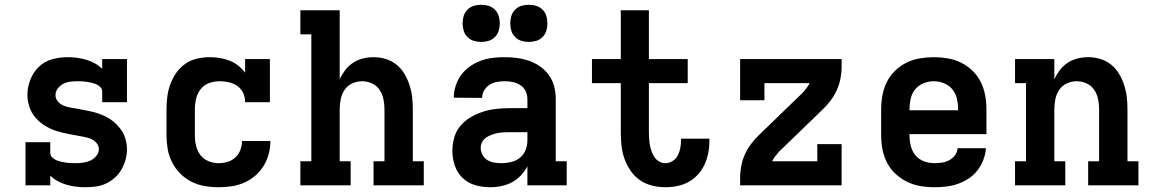

<svg xmlns="http://www.w3.org/2000/svg" viewBox="-20 -778 4840 806"><path d="M338 8Q318 8 298 5.5Q278 3 259 -2.5Q240 -8 222.5 -17.5Q205 -27 191 -41V0H87V-181H191V-136Q191 -126 198.5 -118Q206 -110 215.5 -106Q225 -102 235 -99.5Q245 -97 255.5 -95.5Q266 -94 276 -93.5Q286 -93 296 -93Q312 -93 328 -95Q344 -97 358.5 -103.5Q373 -110 384 -123Q395 -136 395 -152Q395 -167 384.5 -178.5Q374 -190 360.5 -195.5Q347 -201 332.5 -203.5Q318 -206 303 -209Q288 -212 273.5 -214.5Q259 -217 244.5 -220.5Q230 -224 216 -228.5Q202 -233 188.5 -239.5Q175 -246 163 -254Q151 -262 140 -272.5Q129 -283 120.5 -295Q112 -307 106.5 -321Q101 -335 98 -349.5Q95 -364 95 -379Q95 -411 107 -442.5Q119 -474 142.5 -497Q166 -520 198 -529Q230 -538 263 -538Q283 -538 302.5 -535.5Q322 -533 341 -527.5Q360 -522 377.5 -512.5Q395 -503 409 -489V-530H513V-349H409V-394Q409 -404 401.5 -412Q394 -420 384.5 -424Q375 -428 365 -430.5Q355 -433 345 -434.5Q335 -436 324.5 -436.5Q314 -437 304 -437Q289 -437 274 -435Q259 -433 245.5 -426Q232 -419 222.5 -406.5Q213 -394 213 -379Q213 -364 223 -352Q233 -340 247 -334.5Q261 -329 275.5 -326.5Q290 -324 304.5 -321.5Q319 -319 333.5 -316Q348 -313 362.5 -310Q377 -307 391.5 -302Q406 -297 419 -291Q432 -285 444.5 -276.5Q457 -268 467.5 -257.5Q478 -247 487 -235Q496 -223 501.5 -209.5Q507 -196 510 -181.5Q513 -167 513 -152Q513 -129 507 -107.5Q501 -86 490 -66.5Q479 -47 462 -32Q445 -17 425 -7.5Q405 2 382.5 5Q360 8 338 8Z M898 8Q868 8 839 3Q810 -2 784 -15Q758 -28 737 -49Q716 -70 702.5 -96.5Q689 -123 684 -152Q679 -181 679 -210V-320Q679 -347 682.5 -373.5Q686 -400 695.5 -425.5Q705 -451 720.5 -473Q736 -495 758.5 -510.5Q781 -526 807.5 -532Q834 -538 861 -538Q882 -538 903 -534.5Q924 -531 943.5 -523.5Q963 -516 979.5 -503Q996 -490 1009 -473V-530H1113V-349H1009Q1009 -369 1001 -387Q993 -405 977 -416.5Q961 -428 941.5 -432.5Q922 -437 903 -437Q880 -437 858.5 -429.5Q837 -422 823 -404.5Q809 -387 803.5 -364.5Q798 -342 798 -320V-210Q798 -188 803 -166.5Q808 -145 821 -127.5Q834 -110 855 -101.5Q876 -93 898 -93Q917 -93 935.5 -98.5Q954 -104 968 -117Q982 -130 989 -148.5Q996 -167 996 -186Q996 -186 996 -186Q996 -186 996 -186H1115Q1115 -186 1115 -186Q1115 -186 1115 -186Q1115 -158 1108 -131.5Q1101 -105 1086.5 -81.5Q1072 -58 1051 -40Q1030 -22 1004.5 -11Q979 0 952 4Q925 8 898 8Z M1241 0V-101H1287V-634H1241V-735H1406V-445Q1415 -465 1429 -483.5Q1443 -502 1462 -514.5Q1481 -527 1503.5 -532.5Q1526 -538 1548 -538Q1574 -538 1599 -530.5Q1624 -523 1644 -507Q1664 -491 1677.5 -468.5Q1691 -446 1699 -421.5Q1707 -397 1710 -371.5Q1713 -346 1713 -320V-101H1759V0H1548V-101H1594V-320Q1594 -341 1589.5 -362.5Q1585 -384 1573 -401.5Q1561 -419 1541 -428Q1521 -437 1500 -437Q1479 -437 1459 -428Q1439 -419 1427 -401.5Q1415 -384 1410.5 -362.5Q1406 -341 1406 -320V-101H1452V0Z M2038 8Q2006 8 1975.5 -0.5Q1945 -9 1922 -31Q1899 -53 1889 -83.5Q1879 -114 1879 -145Q1879 -173 1887 -201Q1895 -229 1913.5 -250.5Q1932 -272 1957 -286.5Q1982 -301 2009 -309.5Q2036 -318 2064.5 -321Q2093 -324 2121 -324H2194V-362Q2194 -380 2186.5 -395.5Q2179 -411 2164.5 -420.5Q2150 -430 2133 -433.5Q2116 -437 2098 -437Q2082 -437 2065.5 -434Q2049 -431 2035 -422Q2021 -413 2012.5 -398.5Q2004 -384 2004 -367Q2004 -367 2004 -367Q2004 -367 2004 -367L1885 -368Q1885 -368 1885 -368Q1885 -368 1885 -368Q1885 -393 1893 -418Q1901 -443 1916 -463.5Q1931 -484 1952.5 -499Q1974 -514 1998 -523Q2022 -532 2047.5 -535Q2073 -538 2098 -538Q2125 -538 2151 -534.5Q2177 -531 2201.5 -522.5Q2226 -514 2248 -498.5Q2270 -483 2285 -461.5Q2300 -440 2306.5 -414.5Q2313 -389 2313 -362V-101H2359V0H2194V-80Q2183 -59 2166.5 -41.5Q2150 -24 2129.5 -13Q2109 -2 2085.5 3Q2062 8 2038 8ZM2085 -93Q2106 -93 2126.5 -98Q2147 -103 2163 -116Q2179 -129 2186.5 -148.5Q2194 -168 2194 -189V-223H2121Q2108 -223 2095 -222.5Q2082 -222 2069.5 -219.5Q2057 -217 2044.5 -212.5Q2032 -208 2021.5 -201Q2011 -194 2004.5 -182.5Q1998 -171 1998 -158Q1998 -142 2005.5 -128Q2013 -114 2026 -106Q2039 -98 2054.5 -95.5Q2070 -93 2085 -93ZM2200 -602Q2184 -602 2169 -606.5Q2154 -611 2142.5 -622.5Q2131 -634 2126.5 -649Q2122 -664 2122 -680Q2122 -696 2126.5 -711Q2131 -726 2142.5 -737.5Q2154 -749 2169 -753.5Q2184 -758 2200 -758Q2216 -758 2231 -753.5Q2246 -749 2257.5 -737.5Q2269 -726 2273.5 -711Q2278 -696 2278 -680Q2278 -664 2273.5 -649Q2269 -634 2257.5 -622.5Q2246 -611 2231 -606.5Q2216 -602 2200 -602ZM2000 -602Q1984 -602 1969 -606.5Q1954 -611 1942.5 -622.5Q1931 -634 1926.5 -649Q1922 -664 1922 -680Q1922 -696 1926.5 -711Q1931 -726 1942.5 -737.5Q1954 -749 1969 -753.5Q1984 -758 2000 -758Q2016 -758 2031 -753.5Q2046 -749 2057.5 -737.5Q2069 -726 2073.5 -711Q2078 -696 2078 -680Q2078 -664 2073.5 -649Q2069 -634 2057.5 -622.5Q2046 -611 2031 -606.5Q2016 -602 2000 -602Z M2773 8Q2745 8 2717 1Q2689 -6 2666 -22Q2643 -38 2627 -61.5Q2611 -85 2601.5 -111.5Q2592 -138 2589 -166Q2586 -194 2586 -222V-429H2465V-530H2586V-735H2704V-530H2867V-429H2704V-222Q2704 -209 2705 -195Q2706 -181 2708.5 -168Q2711 -155 2715.5 -142Q2720 -129 2727.5 -118Q2735 -107 2747 -100Q2759 -93 2773 -93Q2789 -93 2803.5 -102Q2818 -111 2825.5 -126Q2833 -141 2836 -157.5Q2839 -174 2839 -190Q2839 -192 2839 -193Q2839 -194 2839 -196H2958Q2958 -193 2958 -190.5Q2958 -188 2958 -185Q2958 -160 2953 -135Q2948 -110 2937.5 -87Q2927 -64 2909.5 -45Q2892 -26 2870 -14Q2848 -2 2823 3Q2798 8 2773 8Z M3087 0V-33Q3087 -58 3092 -83Q3097 -108 3107.5 -131Q3118 -154 3133.5 -174.5Q3149 -195 3167 -212L3351 -390Q3359 -399 3366 -408.5Q3373 -418 3379 -429H3189V-357H3087V-530H3513V-497Q3513 -472 3508 -447Q3503 -422 3492.5 -399Q3482 -376 3466.5 -355.5Q3451 -335 3433 -318L3249 -140Q3241 -131 3234 -121.5Q3227 -112 3221 -101H3411V-173H3513V0Z M3903 8Q3873 8 3843.5 3Q3814 -2 3787.5 -15Q3761 -28 3739 -48.5Q3717 -69 3703.5 -95.5Q3690 -122 3684.5 -151Q3679 -180 3679 -210V-320Q3679 -349 3684.5 -378.5Q3690 -408 3703 -434Q3716 -460 3737.5 -481Q3759 -502 3785.5 -515Q3812 -528 3841.5 -533Q3871 -538 3900 -538Q3929 -538 3958.5 -533Q3988 -528 4014.5 -515Q4041 -502 4062.5 -481Q4084 -460 4097 -434Q4110 -408 4115.5 -378.5Q4121 -349 4121 -320V-215H3798V-210Q3798 -188 3803.5 -165.5Q3809 -143 3823 -126Q3837 -109 3858.5 -101Q3880 -93 3903 -93Q3919 -93 3935 -95.5Q3951 -98 3965 -105.5Q3979 -113 3989 -126.5Q3999 -140 4000 -156H4119Q4117 -131 4108 -107Q4099 -83 4083.5 -63Q4068 -43 4047 -29Q4026 -15 4002 -6.5Q3978 2 3953 5Q3928 8 3903 8ZM3798 -315H4002V-320Q4002 -342 3997 -364Q3992 -386 3978 -403Q3964 -420 3943 -428.5Q3922 -437 3900 -437Q3878 -437 3857 -428.5Q3836 -420 3822 -403Q3808 -386 3803 -364Q3798 -342 3798 -320Z M4241 0V-101H4287V-429H4241V-530H4406V-445Q4415 -465 4429 -483.5Q4443 -502 4462 -514.5Q4481 -527 4503.5 -532.5Q4526 -538 4548 -538Q4574 -538 4599 -530.5Q4624 -523 4644 -507Q4664 -491 4677.5 -468.5Q4691 -446 4699 -421.5Q4707 -397 4710 -371.5Q4713 -346 4713 -320V-101H4759V0H4548V-101H4594V-320Q4594 -341 4589.5 -362.5Q4585 -384 4573 -401.5Q4561 -419 4541 -428Q4521 -437 4500 -437Q4479 -437 4459 -428Q4439 -419 4427 -401.5Q4415 -384 4410.5 -362.5Q4406 -341 4406 -320V-101H4452V0Z"/></svg>

Font: Iosevka Curly Slab Extended
Style: Bold
Weight: 700
Width: 7
Monospace: yes
Designer: Belleve Invis
Foundry: Belleve Invis
Version: Version 11.1.0; ttfautohint (v1.8.3)